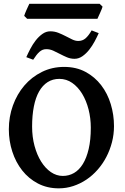

<svg xmlns="http://www.w3.org/2000/svg" viewBox="-20 -985 662 1019"><path d="M461.9 -307.1Q461.9 -357.4 450 -404.3Q438 -451.2 416 -487.3Q394 -523.4 363.3 -544.9Q332.5 -566.4 294.9 -566.4Q259.8 -566.4 232.7 -549.1Q205.6 -531.7 187.3 -499.3Q168.9 -466.8 159.7 -419.7Q150.4 -372.6 150.4 -313Q150.4 -258.3 163.3 -210.4Q176.3 -162.6 198.5 -127.2Q220.7 -91.8 250.2 -71.5Q279.8 -51.3 313.5 -51.3Q345.7 -51.3 372.8 -66.9Q399.9 -82.5 419.7 -114.5Q439.5 -146.5 450.7 -194.6Q461.9 -242.7 461.9 -307.1ZM585 -315.9Q585 -271.5 574.2 -230Q563.5 -188.5 544.2 -151.6Q524.9 -114.7 498 -84.2Q471.2 -53.7 438.5 -31.7Q405.8 -9.8 368.7 2.4Q331.5 14.6 292 14.6Q230.5 14.6 181.2 -11.2Q131.8 -37.1 97.7 -80.6Q63.5 -124 45.2 -180.7Q26.9 -237.3 26.9 -298.8Q26.9 -365.2 48.6 -425.3Q70.3 -485.4 109.1 -530.8Q147.9 -576.2 201.9 -603Q255.9 -629.9 320.3 -629.9Q384.8 -629.9 434.1 -603.3Q483.4 -576.7 517.1 -532.7Q550.8 -488.8 567.9 -432.1Q585 -375.5 585 -315.9ZM503.9 -809.1Q495.1 -789.1 482.4 -765.4Q469.7 -741.7 453.6 -721.2Q437.5 -700.7 417.7 -686.8Q397.9 -672.9 375.5 -672.9Q354.5 -672.9 335.4 -680.9Q316.4 -689 298.3 -698.5Q280.3 -708 262.5 -716.1Q244.6 -724.1 226.1 -724.1Q214.8 -724.1 206.1 -720.5Q197.3 -716.8 189.2 -709.7Q181.2 -702.6 173.1 -692.1Q165 -681.6 156.2 -668L119.6 -681.6Q128.4 -701.7 140.9 -725.6Q153.3 -749.5 169.4 -770.3Q185.5 -791 205.1 -804.9Q224.6 -818.8 247.1 -818.8Q269.5 -818.8 289.8 -810.8Q310.1 -802.7 328.4 -793.2Q346.7 -783.7 363.3 -775.6Q379.9 -767.6 395.5 -767.6Q417.5 -767.6 433.6 -781.2Q449.7 -794.9 466.3 -823.7ZM524.4 -949.7Q522.9 -944.3 519.3 -935.3Q515.6 -926.3 511.2 -916.5Q506.8 -906.7 502.9 -898.2Q499 -889.6 497.1 -885.3H124L108.4 -900.9Q109.9 -906.2 113.3 -915Q116.7 -923.8 121.1 -933.3Q125.5 -942.9 129.4 -951.4Q133.3 -960 135.7 -964.8H508.8Z"/></svg>

Font: Gentium Basic
Style: Bold
Weight: 700
Designer: J. Victor Gaultney and Annie Olsen
Foundry: SIL International
Version: Version 1.100